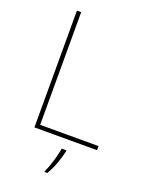

<svg xmlns="http://www.w3.org/2000/svg" viewBox="-170 -798 847 1103"><g transform="rotate(20 253.0 -246.5)"><path d="M103 0V-714H129V-25H486V0ZM321 67Q312 106 297.5 146Q283 186 262 221H245V215Q253 200 263 171.5Q273 143 281 112.5Q289 82 292 61H321Z"/></g></svg>

Font: Noto Sans Myanmar Thin
Style: Regular
Weight: 100
Designer: Monotype Design Team
Foundry: Monotype Imaging Inc.
Version: Version 2.107; ttfautohint (v1.8.4.7-5d5b)